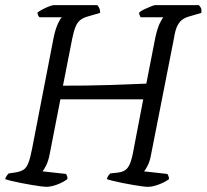

<svg xmlns="http://www.w3.org/2000/svg" viewBox="-28 -724 801 744"><path d="M151 0Q145 0 129.5 -2Q114 -4 94 -7.5Q74 -11 53 -15Q32 -19 16 -23Q0 -27 -8 -30Q-6 -37 -1.5 -43.5Q3 -50 6 -52L33 -56Q51 -59 62.5 -66Q74 -73 81.5 -91.5Q89 -110 96 -146L180 -579Q187 -612 196.5 -632.5Q206 -653 212 -657H125Q122 -660 120 -664Q118 -668 117 -675Q124 -681 136.5 -687.5Q149 -694 161.5 -699Q174 -704 180 -704H349Q353 -700 356.5 -693Q360 -686 360 -674L315 -661Q296 -656 284 -647Q272 -638 265 -621Q258 -604 252 -575L216 -392Q258 -392 304 -392.5Q350 -393 395 -394.5Q440 -396 477 -397.5Q514 -399 539 -400L574 -579Q582 -615 591 -633.5Q600 -652 605 -657H517Q516 -659 513.5 -664Q511 -669 511 -675Q518 -682 531 -688Q544 -694 556.5 -699Q569 -704 573 -704H743Q745 -701 749.5 -695Q754 -689 752 -674L708 -661Q692 -657 680 -649Q668 -641 659.5 -624.5Q651 -608 646 -575L557 -123Q553 -100 544.5 -83Q536 -66 530 -60L620 -50Q622 -49 624.5 -42.5Q627 -36 627 -30Q611 -18 587 -9Q563 0 545 0Q538 0 522.5 -2Q507 -4 487 -7.5Q467 -11 446.5 -15Q426 -19 410 -23Q394 -27 386 -30Q388 -38 392 -43.5Q396 -49 399 -52L427 -55Q446 -57 457.5 -65Q469 -73 476.5 -92Q484 -111 490 -146L527 -339H206L164 -124Q159 -99 150.5 -82.5Q142 -66 137 -60L228 -50Q230 -47 232 -41.5Q234 -36 233 -30Q216 -17 192.5 -8.5Q169 0 151 0Z"/></svg>

Font: Texturina 12pt ExtraLight
Style: Italic
Weight: 250
Italic angle: -11°
Designer: Guillermo Torres Carreño
Foundry: Omnibus-Type
Version: Version 1.002